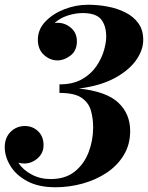

<svg xmlns="http://www.w3.org/2000/svg" viewBox="-20 -779 624 809"><path d="M528.5 -227.5Q528.5 -169.5 501.2 -125Q474 -80.5 428.5 -50.5Q383 -20.5 327 -5.2Q271 10 213.5 10Q142.5 10 95 -15.5Q47.5 -41 23.8 -80Q0 -119 0 -159Q0 -199 24.8 -223.5Q49.5 -248 85 -248Q117.5 -248 140.5 -226Q163.5 -204 163.5 -167.5Q163.5 -134 138.5 -112Q113.5 -90 82 -90Q69.5 -90 57 -93.5Q77 -63 113 -43.8Q149 -24.5 193.5 -24.5Q255.5 -24.5 295 -56.2Q334.5 -88 353.5 -138Q372.5 -188 372.5 -242.5Q372.5 -279.5 363.2 -312.8Q354 -346 324 -366.8Q294 -387.5 230.5 -387.5V-423.5Q287.5 -423.5 325.5 -445.2Q363.5 -467 385.8 -499.5Q408 -532 417.8 -565.8Q427.5 -599.5 427.5 -623.5Q427.5 -671.5 405.8 -697.8Q384 -724 328.5 -724Q298 -724 265.2 -713.5Q232.5 -703 209.5 -681.5Q216 -683 222.5 -683Q254 -683 279 -661.8Q304 -640.5 304 -605Q304 -565.5 277.2 -545Q250.5 -524.5 222.5 -524.5Q190.5 -524.5 165 -547.8Q139.5 -571 139.5 -611.5Q139.5 -655 171.2 -688.2Q203 -721.5 251.5 -740.2Q300 -759 351 -759Q393 -759 434 -751.2Q475 -743.5 509 -726.2Q543 -709 563.2 -680.8Q583.5 -652.5 583.5 -611Q583.5 -567.5 552.8 -524.5Q522 -481.5 461.8 -449.2Q401.5 -417 312.5 -406Q429 -393.5 478.8 -346.2Q528.5 -299 528.5 -227.5Z"/></svg>

Font: Bodoni* 06pt
Style: Bold Italic
Weight: 700
Italic angle: -13°
Version: Version 2.3